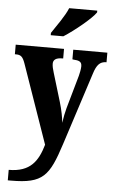

<svg xmlns="http://www.w3.org/2000/svg" viewBox="-66 -808 644 1077"><g transform="rotate(5 256.0 -270.0)"><path d="M189 -619V-606H260C320 -644 414 -721 437 -756V-766H279C261 -721 216 -660 189 -619ZM20 167V226H38C219 226 252 179 311 -3L443 -411C459 -463 478 -481 510 -482H514V-536H322V-482L326 -481C361 -479 375 -473 375 -447C375 -433 370 -407 366 -393L313 -206C306 -181 301 -154 296 -122C294 -149 286 -193 272 -239L224 -398C218 -417 214 -434 214 -448C214 -469 228 -482 266 -482H270V-536H-2V-482H3C30 -482 42 -475 56 -435L211 9C184 102 142 167 20 167Z"/></g></svg>

Font: Noto Serif Khmer Condensed ExtraBold
Style: Regular
Weight: 800
Width: 3
Designer: Danh Hong and the Monotype Design Team
Foundry: Monotype Imaging Inc.
Version: Version 2.004